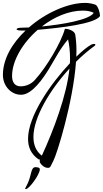

<svg xmlns="http://www.w3.org/2000/svg" viewBox="-36 -788 708 1321"><path d="M295 367C314 367 316 344 331 319C356 272 467 -85 487 -363C530 -406 574 -443 617 -474C619 -476 620 -478 620 -480C620 -484 617 -486 611 -486C606 -486 600 -484 592 -481C565 -466 531 -439 489 -398C489 -413 490 -425 490 -438C490 -479 487 -516 482 -549C478 -577 431 -590 415 -590C412 -590 410 -589 410 -588C384 -494 284 -326 205 -239C180 -210 142 -194 106 -194C65 -194 47 -224 47 -265C47 -370 120 -493 224 -583C377 -596 615 -623 652 -677V-681C652 -698 638 -750 620 -756C599 -763 576 -768 549 -768C432 -768 278 -700 163 -599C135 -598 115 -597 104 -597C91 -597 78 -592 78 -587C78 -583 86 -578 110 -578H140C48 -491 -16 -383 -16 -272C-16 -198 39 -136 109 -136C187 -136 264 -255 299 -311C352 -398 371 -443 432 -517C440 -484 446 -438 446 -379C446 -370 446 -362 445 -353C313 -213 157 10 157 167C157 224 177 271 226 306C229 309 234 310 239 310H240C239 310 239 311 239 312C238 315 237 317 237 320C237 329 243 339 255 350C267 361 280 367 295 367ZM252 -606C336 -671 436 -715 535 -715C564 -715 588 -710 609 -700C580 -651 391 -619 252 -606ZM252 283C211 252 194 207 194 154C194 21 307 -170 442 -316C423 -133 334 105 252 283ZM142 513C164 513 238 413 238 377C238 370 234 366 225 364C220 363 215 362 210 362C170 362 187 421 142 499C139 504 137 508 137 509C137 512 139 513 142 513Z"/></svg>

Font: Comforter
Style: Regular
Weight: 400
Designer: Robert E. Leuschke
Foundry: Robert E. Leuschke
Version: Version 1.013; ttfautohint (v1.8.3)